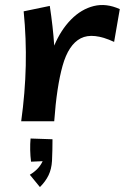

<svg xmlns="http://www.w3.org/2000/svg" viewBox="-20 -486 540 779"><path d="M200 6H66Q82 -110 84.5 -219.5Q87 -329 76 -440L182 -462Q195 -377 200 -301Q227 -365 268.5 -407Q310 -449 360.5 -461.5Q411 -474 466 -449L443 -316Q357 -356 307.5 -330.5Q258 -305 234 -219.5Q210 -134 200 6ZM142 273 101 223Q138 201 153 168L106 170Q103 148 102.5 122.5Q102 97 104 76L193 79Q193 102 192.5 123Q192 144 191 167Q189 200 177 225Q165 250 142 273Z"/></svg>

Font: Marhey
Style: Regular
Weight: 400
Designer: Nur Syamsi & Bustanul Arifin
Foundry: Namelatype
Version: Version 1.000; ttfautohint (v1.8.4.7-5d5b)